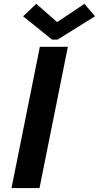

<svg xmlns="http://www.w3.org/2000/svg" viewBox="-20 -958 504 978"><path d="M183.1 -719.7H325.7L181.2 0H38.6ZM97.7 -875 164.6 -938.5 269 -847.2H273.4L410.2 -938.5L463.9 -875L273.4 -756.3H245.1Z"/></svg>

Font: Reddit Sans Chocolate
Style: Bold Italic
Weight: 700
Italic angle: -11.25°
Designer: Stephen Hutchings
Version: Version 1.013